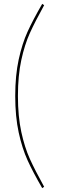

<svg xmlns="http://www.w3.org/2000/svg" viewBox="-20 -848 307 996"><path d="M209 -821Q162 -736 135 -676.5Q108 -617 90.5 -536.5Q73 -456 73 -350Q73 -244 90.5 -163.5Q108 -83 135 -23.5Q162 36 209 121L199 128Q151 45 123 -16.5Q95 -78 77 -160.5Q59 -243 59 -350Q59 -457 77 -539.5Q95 -622 123 -683.5Q151 -745 199 -828Z"/></svg>

Font: Fira Sans Compressed Hair
Style: Regular
Weight: 100
Width: 1
Designer: bBox Type GmbH & Carrois Corporate GbR & Edenspiekermann AG
Foundry: bBox Type GmbH & Carrois Corporate GbR & Edenspiekermann AG
Version: Version 4.301